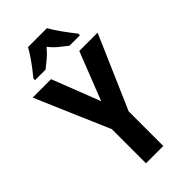

<svg xmlns="http://www.w3.org/2000/svg" viewBox="-283 -1060 1083 1083"><g transform="rotate(-45 259.0 -518.0)"><path d="M259 -477 372 -765H518L328 -327V-51H190V-323L0 -765H147ZM334 -985Q352 -952 381 -912Q410 -872 437 -838V-825H354Q334 -840 307 -862Q280 -884 258 -912Q235 -884 208 -861.5Q181 -839 163 -825H79V-838Q95 -857 115.5 -884Q136 -911 154 -938Q172 -965 183 -985Z"/></g></svg>

Font: Noto Sans Tamil UI Condensed
Style: Bold
Weight: 700
Width: 3
Designer: Jelle Bosma - Monotype Design Team
Foundry: Monotype Imaging Inc.
Version: Version 2.004; ttfautohint (v1.8.4.7-5d5b)